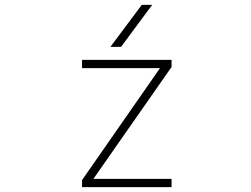

<svg xmlns="http://www.w3.org/2000/svg" viewBox="-20 -772 1040 794"><path d="M480.5 -578.1H436.5L566.4 -752H609.4ZM366.2 -32.2H689.5V2H319.3V-27.3L641.6 -490.2H319.3V-524.4H689.5V-495.1Z"/></svg>

Font: GenEi Gothic M ExtraLight
Style: Regular
Weight: 200
Designer: o_tamon (Modified); [Source Han Sans]
Ryoko NISHIZUKA  (kana & ideographs); Paul D. Hunt (Latin, Greek & Cyrillic); Wenl
Version: Version 1.1a;Original Version 1.004